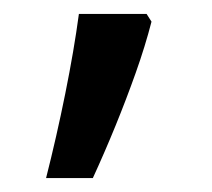

<svg xmlns="http://www.w3.org/2000/svg" viewBox="-20 -136 303 275"><path d="M190 -116 197 -105Q188 -70 174.5 -32Q161 6 145.5 44Q130 82 113 119H46Q61 60 73.5 -2Q86 -64 93 -116Z"/></svg>

Font: malayalam15
Style: Book
Weight: 400
Designer: Jelle Bosma - Monotype Design Team
Foundry: Monotype Imaging Inc.
Version: Version 2.003